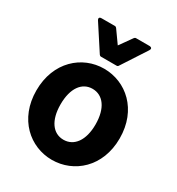

<svg xmlns="http://www.w3.org/2000/svg" viewBox="-180 -846 908 984"><g transform="rotate(30 274.5 -354.0)"><path d="M28 -245C28 -76 145 24 274 24C404 24 521 -76 521 -245C521 -415 404 -515 274 -515C145 -515 28 -415 28 -245ZM171 -245C171 -341 212 -396 274 -396C336 -396 378 -341 378 -245C378 -150 336 -95 274 -95C212 -95 171 -150 171 -245ZM218 -566C220 -563 224 -560 228 -560H321C325 -560 329 -562 331 -566L426 -712C439 -732 416 -732 416 -732H336C332 -732 328 -729 326 -726L274 -653L222 -726C220 -729 216 -732 212 -732H133C109 -732 123 -712 123 -712Z"/></g></svg>

Font: Falling Sky
Style: Bd
Weight: 700
Designer: Paul D. Hunt
Foundry: Adobe Systems Incorporated
Version: Version 1.02